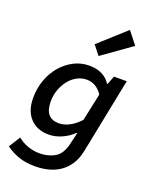

<svg xmlns="http://www.w3.org/2000/svg" viewBox="-180 -898 959 1202"><g transform="rotate(20 300.0 -297.0)"><path d="M204 206Q140 206 92 188.5Q44 171 9 144L57 68Q86 93 125 106.5Q164 120 203 120Q258 120 301.5 96Q345 72 362 8L383 -80H379Q347 -49 304 -29.5Q261 -10 217 -10Q139 -10 93.5 -58.5Q48 -107 48 -193Q48 -259 69 -315.5Q90 -372 126 -413.5Q162 -455 209.5 -479Q257 -503 310 -503Q361 -503 397 -484.5Q433 -466 452 -434H456L478 -491H563L463 8Q452 63 427.5 100.5Q403 138 368.5 161.5Q334 185 292 195.5Q250 206 204 206ZM252 -98Q287 -98 323 -117Q359 -136 391 -171L430 -354Q389 -415 325 -415Q293 -415 263 -399.5Q233 -384 210 -356Q187 -328 173 -290.5Q159 -253 159 -210Q159 -152 183 -125Q207 -98 252 -98ZM343 -579 295 -640 472 -800 537 -717Z"/></g></svg>

Font: Source Code Pro Semibold
Style: Italic
Weight: 600
Italic angle: -11°
Monospace: yes
Designer: Paul D. Hunt, Teo Tuominen
Foundry: Adobe Systems Incorporated
Version: Version 1.050;PS 1.000;hotconv 16.6.51;makeotf.lib2.5.65220